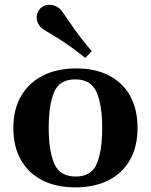

<svg xmlns="http://www.w3.org/2000/svg" viewBox="-20 -788 646 822"><path d="M37.1 -240.2Q37.1 -320.3 70.6 -377.4Q104 -434.6 164.3 -464.8Q224.6 -495.1 306.2 -495.1Q387.7 -495.1 446.5 -464.8Q505.4 -434.6 537.1 -377.4Q568.8 -320.3 568.8 -240.2Q568.8 -160.2 536.4 -103.3Q503.9 -46.4 444.1 -16.1Q384.3 14.2 302.7 14.2Q220.7 14.2 161.4 -16.1Q102.1 -46.4 69.6 -103.3Q37.1 -160.2 37.1 -240.2ZM188.5 -240.2Q188.5 -142.1 212.4 -87.2Q236.3 -32.2 304.2 -32.2Q371.6 -32.2 394.5 -87.2Q417.5 -142.1 417.5 -240.2Q417.5 -338.4 393.6 -393.3Q369.6 -448.2 302.2 -448.2Q234.4 -448.2 211.4 -393.1Q188.5 -337.9 188.5 -240.2ZM345.2 -540Q270.5 -599.6 218.3 -630.1Q166 -660.6 154.3 -671.4Q147 -678.7 142.1 -689.7Q137.2 -700.7 137.2 -713.4Q137.2 -723.1 140.9 -733.2Q144.5 -743.2 152.3 -751.5Q168 -767.6 190.9 -767.6Q204.1 -767.6 216.3 -762.5Q228.5 -757.3 236.3 -750Q247.6 -739.3 281.2 -688.5Q314.9 -637.7 372.6 -568.4Z"/></svg>

Font: Gelasio SemiBold
Style: Regular
Weight: 600
Designer: Eben Sorkin
Foundry: Eben Sorkin
Version: Version 1.008